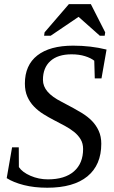

<svg xmlns="http://www.w3.org/2000/svg" viewBox="-20 -878 540 908"><path d="M37.1 -181.2H68.8L69.3 -87.9Q85.4 -63.5 124.3 -46.6Q163.1 -29.8 206.5 -29.8Q286.6 -29.8 329.8 -67.6Q373 -105.5 373 -173.3Q373 -199.7 361.3 -219.2Q349.6 -238.8 330.1 -254.4Q310.5 -270 285.9 -283.2Q261.2 -296.4 235.4 -309.8Q209.5 -323.2 184.8 -338.6Q160.2 -354 140.6 -374.3Q121.1 -394.5 109.4 -420.9Q97.7 -447.3 97.7 -482.9Q97.7 -569.8 156.7 -616Q215.8 -662.1 325.7 -662.1Q409.7 -662.1 483.9 -643.6L460 -507.3H428.2L425.8 -590.8Q410.2 -603.5 382.3 -612.3Q354.5 -621.1 318.4 -621.1Q253.4 -621.1 218.3 -589.4Q183.1 -557.6 183.1 -500.5Q183.1 -469.7 205.1 -444.3Q227.1 -418.9 270.5 -397Q336.9 -362.3 366.2 -344.2Q395.5 -326.2 415.3 -305.7Q435.1 -285.2 447 -258.8Q459 -232.4 459 -198.2Q459 -97.7 393.3 -43.9Q327.6 9.8 203.6 9.8Q142.1 9.8 93 -2.7Q43.9 -15.1 11.7 -35.6ZM188.5 -709 190.9 -725.1 305.7 -858.4H409.7L477.5 -725.1L475.1 -709H452.1L351.6 -798.3L219.7 -709Z"/></svg>

Font: Tinos
Style: Italic
Weight: 400
Italic angle: -16.333°
Designer: Steve Matteson
Foundry: Monotype Imaging Inc.
Version: Version 1.32